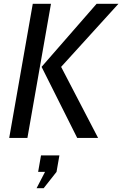

<svg xmlns="http://www.w3.org/2000/svg" viewBox="-20 -720 638 1002"><path d="M383 0 197 -371 484 -700H598L299 -371L492 0ZM28 0 151 -700H246L123 0ZM208 262H171L215 177H179L194 91H290L275 177Z"/></svg>

Font: Cabin VF Beta
Style: Italic
Weight: 400
Italic angle: -7°
Designer: Pablo Impallari
Foundry: Pablo Impallari. http://www.impallari.com Igino Marini. http://www.ikern.com
Version: Version 2.300